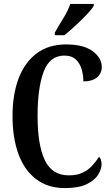

<svg xmlns="http://www.w3.org/2000/svg" viewBox="-20 -951 571 981"><path d="M312 10Q224 10 164 -36Q104 -82 74 -164.5Q44 -247 44 -358Q44 -468 75 -550Q106 -632 167 -678Q228 -724 318 -724Q407 -724 453.5 -689.5Q500 -655 500 -609Q500 -576 475.5 -555.5Q451 -535 406 -535Q406 -567 397 -597.5Q388 -628 367 -647.5Q346 -667 309 -667Q234 -667 203 -584.5Q172 -502 172 -358Q172 -210 209 -132.5Q246 -55 332 -55Q374 -55 402.5 -69Q431 -83 451 -104.5Q471 -126 486 -150Q492 -145 495.5 -134Q499 -123 499 -112Q499 -87 481.5 -58.5Q464 -30 423 -10Q382 10 312 10ZM260 -784Q280 -820 304 -858.5Q328 -897 339 -931H459V-921Q449 -904 423 -876.5Q397 -849 366 -820.5Q335 -792 309 -771H260Z"/></svg>

Font: Noto Serif Myanmar ExtraCondensed SemiBold
Style: Regular
Weight: 600
Width: 2
Designer: Ben Mitchell and the Monotype Design Team
Foundry: Monotype Imaging Inc.
Version: Version 2.106; ttfautohint (v1.8.4.7-5d5b)